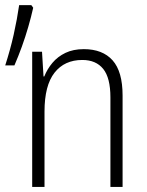

<svg xmlns="http://www.w3.org/2000/svg" viewBox="-20 -734 577 754"><path d="M309.1 -541Q382.8 -541 422.1 -497.1Q461.4 -453.1 461.4 -358.9V0H413.6V-351.6Q413.6 -428.2 385.3 -463.4Q356.9 -498.5 303.2 -498.5Q233.4 -498.5 194.1 -448.5Q154.8 -398.4 154.8 -295.9V0H106.4V-530.8H145L150.9 -433.6H153.8Q165.5 -462.9 186 -487.3Q206.5 -511.7 237.1 -526.4Q267.6 -541 309.1 -541ZM103 -713.9 110.4 -703.6Q102.1 -666.5 90.8 -627.7Q79.6 -588.9 65.9 -551Q52.2 -513.2 36.6 -477.1H0.5Q9.8 -505.9 18.3 -536.6Q26.9 -567.4 33.7 -597.9Q40.5 -628.4 45.9 -657.7Q51.3 -687 55.2 -713.9Z"/></svg>

Font: Open Sans SemiCondensed Light
Style: Regular
Weight: 300
Width: 4
Designer: Monotype Design Team
Foundry: Monotype Imaging Inc.
Version: Version 3.000